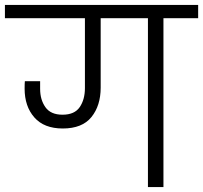

<svg xmlns="http://www.w3.org/2000/svg" viewBox="-49 -760 825 780"><path d="M756 -740V-686H615V0H552V-686H360V-404Q360 -331 322.5 -284.5Q285 -238 206 -238Q130 -238 90.5 -283Q51 -328 51 -400Q51 -420 52 -430H114V-399Q114 -355 135.5 -324.5Q157 -294 205 -294Q254 -294 275 -325Q296 -356 296 -402V-686H-29V-740Z"/></svg>

Font: A Bank Premium Light
Style: Regular
Weight: 300
Designer: Ninad Kale (Devanagari), Jonny Pinhorn (Latin), Htun Naung (Myanmar)
Foundry: Indian Type Foundry
Version: 4.004